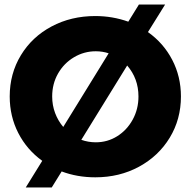

<svg xmlns="http://www.w3.org/2000/svg" viewBox="-20 -775 844 850"><path d="M781 -348Q781 -247 731.5 -165.5Q682 -84 595.5 -37Q509 10 402 10Q322 10 253 -16L209 55H94L167 -63Q99 -112 61 -186Q23 -260 23 -348Q23 -449 72.5 -530.5Q122 -612 208.5 -658Q295 -704 402 -704Q478 -704 548 -679L595 -755H711L635 -633Q704 -584 742.5 -510Q781 -436 781 -348ZM260 -213 461 -539Q434 -548 404 -548Q352 -548 307.5 -521.5Q263 -495 237 -449.5Q211 -404 211 -348Q211 -309 224 -274.5Q237 -240 260 -213ZM593 -348Q593 -427 543 -485L340 -156Q371 -145 404 -145Q456 -145 499 -172Q542 -199 567.5 -245.5Q593 -292 593 -348Z"/></svg>

Font: Montserrat V1
Style: Bold
Weight: 700
Designer: Julieta Ulanovsky
Foundry: Julieta Ulanovsky
Version: Version 6.001